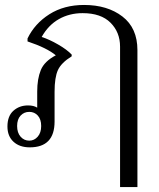

<svg xmlns="http://www.w3.org/2000/svg" viewBox="-20 -584 639 774"><path d="M464 -396Q464 -454 425.5 -492.5Q387 -531 313 -531Q260 -531 217.5 -507Q175 -483 148 -435Q179 -425 214.5 -404.5Q250 -384 269 -364V-357Q227 -331 213.5 -301.5Q200 -272 200 -214V-94Q200 10 100 10Q59 10 34.5 -12.5Q10 -35 10 -74Q10 -116 34 -137.5Q58 -159 93 -159Q116 -159 130 -150V-215Q130 -266 144.5 -301.5Q159 -337 205 -361Q169 -391 91 -417V-429Q120 -489 179 -526.5Q238 -564 319 -564Q413 -564 473.5 -517.5Q534 -471 534 -382V170H464ZM146 -76Q146 -103 132.5 -118Q119 -133 98 -133Q77 -133 63 -118Q49 -103 49 -76Q49 -49 63 -33Q77 -17 98 -17Q118 -17 132 -33Q146 -49 146 -76Z"/></svg>

Font: Trirong Light
Style: Regular
Weight: 300
Designer: Katatrad Team
Foundry: CadsonDemak
Version: Version 1.001